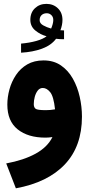

<svg xmlns="http://www.w3.org/2000/svg" viewBox="-20 -724 470 1010"><path d="M316.9 -517.6Q293.5 -517.6 274.9 -520Q249 -485.4 200.7 -467.8Q152.3 -450.2 90.8 -446.8V-494.6Q134.8 -498.5 170.7 -508.5Q206.5 -518.6 225.1 -533.2Q192.9 -541.5 166.3 -563.2Q139.6 -585 139.6 -619.6Q139.6 -657.7 163.8 -680.7Q188 -703.6 224.1 -703.6Q260.3 -703.6 284.4 -680.4Q308.6 -657.2 308.6 -619.1Q308.6 -593.3 297.9 -564.9Q306.2 -564 316.9 -564ZM249 -573.7Q253.9 -585 257.1 -596.9Q260.3 -608.9 260.3 -618.7Q260.3 -634.8 250.2 -644.5Q240.2 -654.3 226.1 -654.3Q209 -654.3 198.7 -644.5Q188.5 -634.8 188.5 -617.7Q188.5 -601.1 207.3 -590.6Q226.1 -580.1 249 -573.7ZM255.9 -2.9Q235.4 0 218.8 0Q127.4 0 73 -43.5Q18.6 -86.9 18.6 -173.8Q18.6 -213.4 29.8 -254.2Q41 -294.9 64.2 -329.6Q87.4 -364.3 123.5 -385.3Q159.7 -406.2 209 -406.2Q262.2 -406.2 300.5 -379.9Q338.9 -353.5 363.3 -310.1Q387.7 -266.6 399.4 -214.4Q411.1 -162.1 411.1 -110.4Q411.1 45.4 321.3 140.6Q231.4 235.8 63.5 266.6L12.7 135.7Q104.5 118.7 167 84.5Q229.5 50.3 255.9 -2.9ZM269.5 -148.9Q262.2 -216.8 244.1 -239Q226.1 -261.2 205.1 -261.2Q189 -261.2 178.5 -247.6Q168 -233.9 162.8 -214.4Q157.7 -194.8 157.7 -176.3Q157.7 -159.7 167 -152.1Q176.3 -144.5 221.2 -144.5Q245.6 -144.5 269.5 -148.9Z"/></svg>

Font: Vazir Black WOL
Style: Black-WOL
Weight: 900
Designer: Saber Rastikerdar
Foundry: Saber Rastikerdar
Version: Version 30.0.0